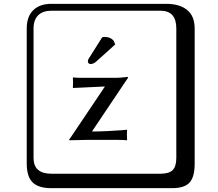

<svg xmlns="http://www.w3.org/2000/svg" viewBox="-20 -774 1140 1006"><path d="M515.1 -578.1Q519.5 -580.6 528.3 -580.6Q558.6 -580.6 575.7 -560.5L583.5 -541L484.4 -451.7Q469.7 -438.5 453.6 -438.5Q448.7 -438.5 444.6 -442.4Q440.4 -446.3 440.4 -450.7Q440.4 -461.4 447.3 -470.7ZM529.8 -320.8 362.8 -313 361.8 -315.9Q362.8 -321.8 362.8 -341.8Q362.8 -356 361.8 -366.2L362.8 -368.2Q386.7 -366.2 404.8 -366.2H586.9Q596.7 -366.2 610.8 -367.2Q625 -368.2 635.5 -369.6Q646 -371.1 647 -371.1Q650.9 -371.1 650.9 -366.2Q649.9 -365.2 628.9 -334L461.9 -85Q502 -85 547.4 -87.4Q592.8 -89.8 619.1 -91.8L645 -94.2L646 -90.8Q645 -85 645 -64.9Q645 -50.8 646 -41L645 -39.1Q621.1 -41 603 -41H433.1L344.2 -39.1L341.8 -42Q344.7 -44.9 357.9 -64.9ZM249 -717.8Q204.1 -717.8 179.9 -693.8Q155.8 -669.9 155.8 -625V53.2Q155.8 136.2 249 136.2H820.8Q865.7 136.2 884.8 117.2Q903.8 98.1 903.8 53.2V-625Q903.8 -717.8 820.8 -717.8ZM1000 84Q1000 152.8 973.4 182.4Q946.8 211.9 880.9 211.9H249Q181.2 211.9 150.6 181.4Q120.1 150.9 120.1 84V-625Q120.1 -687 154.1 -720.5Q188 -753.9 249 -753.9H851.1Q920.9 -753.9 960.4 -721.9Q1000 -689.9 1000 -625Z"/></svg>

Font: Linux Biolinum Keyboard
Style: Regular
Weight: 700
Designer: Philipp H. Poll
Foundry: Philipp H. Poll
Version: Version 0.6.1 ; ttfautohint (v0.9)